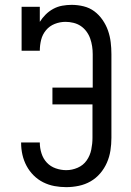

<svg xmlns="http://www.w3.org/2000/svg" viewBox="-20 -763 540 791"><path d="M253 8Q228 8 204 3.5Q180 -1 158 -12Q136 -23 118.5 -40.5Q101 -58 89.5 -79.5Q78 -101 72.5 -125Q67 -149 67 -174Q67 -174 67 -175Q67 -176 67 -176H144Q144 -176 144 -175.5Q144 -175 144 -175Q144 -153 151 -131Q158 -109 173 -93Q188 -77 209.5 -69.5Q231 -62 253 -62Q277 -62 300 -72Q323 -82 337 -102Q351 -122 356 -146.5Q361 -171 361 -195V-333H196V-402H362V-540Q362 -556 359.5 -572.5Q357 -589 351.5 -604.5Q346 -620 336 -633.5Q326 -647 312.5 -656Q299 -665 282.5 -669Q266 -673 250 -673Q227 -673 205.5 -664.5Q184 -656 169.5 -638.5Q155 -621 149.5 -599Q144 -577 144 -554H69V-735H144V-673Q154 -689 168 -703Q182 -717 199.5 -726.5Q217 -736 236.5 -739.5Q256 -743 275 -743Q300 -743 324.5 -737Q349 -731 368.5 -716.5Q388 -702 402.5 -681Q417 -660 425 -637Q433 -614 436 -589.5Q439 -565 439 -540V-195Q439 -169 435 -143Q431 -117 420.5 -93Q410 -69 393 -49Q376 -29 353.5 -16Q331 -3 305 2.5Q279 8 253 8Z"/></svg>

Font: Iosevka Slab
Style: Regular
Weight: 400
Monospace: yes
Designer: Belleve Invis
Foundry: Belleve Invis
Version: Version 11.2.4; ttfautohint (v1.8.3)